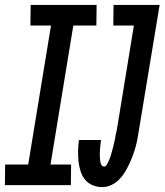

<svg xmlns="http://www.w3.org/2000/svg" viewBox="-46 -755 671 783"><path d="M243 0H-26L-25 -84H69L162 -651H78L79 -735H348L347 -651H253L160 -84H244ZM371 8Q350 8 331 0Q312 -8 300 -23.5Q288 -39 282 -58.5Q276 -78 274 -99Q272 -120 272.5 -141Q273 -162 276 -184H366Q365 -176 364 -168.5Q363 -161 362.5 -154Q362 -147 361.5 -139.5Q361 -132 361 -124.5Q361 -117 361.5 -110Q362 -103 363 -96Q364 -89 367.5 -82.5Q371 -76 379 -76Q385 -76 389 -82.5Q393 -89 395.5 -94.5Q398 -100 400.5 -106Q403 -112 405 -118Q407 -124 408.5 -130.5Q410 -137 412 -143Q414 -149 415.5 -155Q417 -161 418 -167Q419 -173 421 -179.5Q423 -186 423.5 -192Q424 -198 425.5 -204Q427 -210 428.5 -216.5Q430 -223 431 -229Q432 -235 433 -241L500 -651H416L417 -735H605L521 -227Q518 -209 515 -191.5Q512 -174 507 -156Q502 -138 495.5 -120.5Q489 -103 481 -86Q473 -69 463 -52.5Q453 -36 439 -22Q425 -8 407 0Q389 8 371 8Z"/></svg>

Font: Iosevka Md Ex Obl
Style: Regular
Weight: 500
Width: 7
Italic angle: -9°
Monospace: yes
Designer: Belleve Invis
Foundry: Belleve Invis
Version: Version 32.5.0; ttfautohint (v1.8.4)